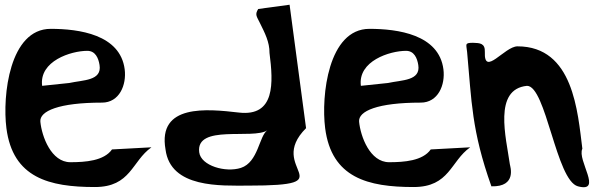

<svg xmlns="http://www.w3.org/2000/svg" viewBox="-20 -791 2556 812"><path d="M158.2 -428C144.8 -533.2 280.8 -576 349.3 -576C383.4 -576 396.4 -545.3 401 -516C411.6 -449 332.1 -453 272.7 -440ZM411.3 -357C484.9 -357 515.8 -431.9 507.3 -498C488.4 -645.3 313.5 -669 194.4 -669C20.1 -669 -10.3 -385.7 7.1 -249C34.1 -38.7 188.6 0 381 0C534 0 537 -109.2 620.5 -168L453.7 -159C419.6 -110.7 341.2 -105 277.6 -105C196.6 -105 156.8 -213.9 150.7 -276C146.2 -321.5 229.8 -357 411.3 -357Z M998.9 -81C934.3 -60 829.8 -89.8 822.5 -147C807.1 -267.1 1050.5 -199.5 1110.6 -240C1075.7 -216.4 1072.6 -105 998.9 -81ZM1204.7 -771 1072 -753C1057.3 -729 1064.8 -723.1 1079.6 -693C1099.4 -652.8 1120.3 -613.3 1119.8 -567C1135.9 -441.1 1144.7 -297 990 -315C855.8 -330.6 646.1 -352 680 -159C701 5.8 915.1 -6 1029.5 -6C1448.5 -6 1100.5 -75.7 1274.4 -249Z M1506.2 -428C1492.8 -533.2 1628.8 -576 1697.3 -576C1731.4 -576 1744.4 -545.3 1749 -516C1759.6 -449 1680.1 -453 1620.7 -440ZM1759.3 -357C1832.9 -357 1863.8 -431.9 1855.3 -498C1836.4 -645.3 1661.5 -669 1542.4 -669C1368.1 -669 1337.7 -385.7 1355.1 -249C1382.1 -38.7 1536.6 0 1729 0C1882 0 1885 -109.2 1968.5 -168L1801.7 -159C1767.6 -110.7 1689.2 -105 1625.6 -105C1544.6 -105 1504.8 -213.9 1498.7 -276C1494.2 -321.5 1577.8 -357 1759.3 -357Z M2058.2 -3C2167.6 0 2137.4 -88.4 2136.3 -96C2120.3 -209.4 2065.3 -413.8 2208.8 -428C2289.5 -428 2332.1 -27.4 2424.2 -3C2531.6 25.5 2419.3 -114.3 2442.9 -162C2423.1 -316.5 2405.8 -595 2168.5 -595C2113.9 -595 2026.1 -464.8 2030.5 -571C2032.1 -608.7 2009.1 -609.1 1980.5 -610C1943.3 -610 1952.5 -603.6 1955.5 -571C1974.9 -361.9 1973.7 -241 2058.2 -3Z"/></svg>

Font: Rocketfuel
Style: Regular
Weight: 400
Designer: Mew Too
Foundry: Cannot Into Space Fonts.
Version: Version 0.27